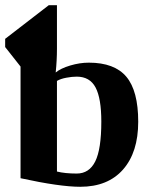

<svg xmlns="http://www.w3.org/2000/svg" viewBox="-20 -714 596 744"><path d="M372.6 -242.7Q372.6 -333 350.3 -375Q328.1 -417 277.3 -417Q258.8 -417 236.8 -412.8Q214.8 -408.7 200.7 -400.4V-49.3Q231.9 -41.5 277.3 -41.5Q325.7 -41.5 349.1 -88.6Q372.6 -135.7 372.6 -242.7ZM59.6 -456.1 0 -531.7V-563.5L168.9 -693.8H200.7V-525.4Q200.7 -480 195.8 -433.1Q215.3 -449.2 252.2 -460.2Q289.1 -471.2 324.2 -471.2Q423.8 -471.2 469.7 -416.5Q515.6 -361.8 515.6 -242.2Q515.6 -124 456.8 -57.1Q397.9 9.8 291 9.8Q211.9 9.8 59.6 -23.4Z"/></svg>

Font: Liberation Serif
Style: Bold
Weight: 700
Designer: Steve Matteson
Foundry: Ascender Corporation
Version: Version 2.1.5